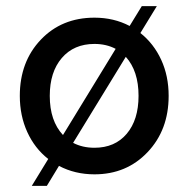

<svg xmlns="http://www.w3.org/2000/svg" viewBox="-20 -559 614 625"><path d="M287.5 8.5Q224 8.5 172 -19L132.5 46H83.5L137 -41.5Q93 -76 68.8 -129.2Q44.5 -182.5 44.5 -247Q44.5 -358 112.8 -429.8Q181 -501.5 287.5 -501.5Q350.5 -501.5 402 -474.5L441.5 -539H490.5L437 -451.5Q480.5 -417 504.8 -364.2Q529 -311.5 529 -247Q529 -136 460.5 -63.8Q392 8.5 287.5 8.5ZM142 -247Q142 -165.5 185 -119.5L356.5 -400Q326 -416 287.5 -416Q220.5 -416 181.2 -370.2Q142 -324.5 142 -247ZM218 -94Q248.5 -78 287.5 -78Q354 -78 392.5 -123.5Q431 -169 431 -247Q431 -328 389.5 -374Z"/></svg>

Font: HK Grotesk Medium
Style: Regular
Weight: 500
Designer: Alfredo Marco Pradil
Foundry: Hanken Design Co.
Version: Version 3.001;FEAKit 1.0